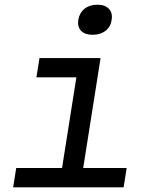

<svg xmlns="http://www.w3.org/2000/svg" viewBox="-20 -797 640 817"><path d="M36 0 49 -82H244L305 -468H135L148 -550H408L334 -82H519L506 0ZM374 -649Q341 -649 325 -666Q309 -683 313 -712Q318 -742 339.5 -759.5Q361 -777 394 -777Q427 -777 443.5 -759.5Q460 -742 455 -712Q451 -683 429 -666Q407 -649 374 -649Z"/></svg>

Font: NKDuy Mono
Style: Italic
Weight: 400
Italic angle: -9°
Monospace: yes
Designer: NKDuy
Foundry: NKDuy
Version: Version 2.251; ttfautohint (v1.8.4.7-5d5b)